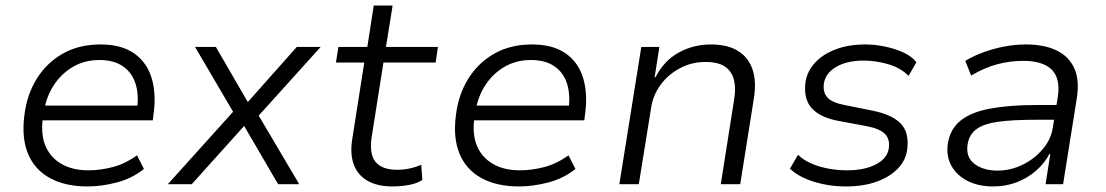

<svg xmlns="http://www.w3.org/2000/svg" viewBox="-20 -663 3980 691"><path d="M295 8Q214 8 159 -22.5Q104 -53 80.5 -110.5Q57 -168 68 -250Q77 -323 112.5 -380Q148 -437 206 -470Q264 -503 342 -503Q418 -503 464 -470Q510 -437 526.5 -379.5Q543 -322 532 -248L530 -230H114L123 -283H497L472 -261Q481 -318 468.5 -359.5Q456 -401 423 -424Q390 -447 338 -447Q285 -447 243.5 -423Q202 -399 175 -358.5Q148 -318 139 -267L136 -249Q125 -186 142 -142Q159 -98 199.5 -74Q240 -50 298 -50Q340 -50 385 -61.5Q430 -73 473 -104L498 -55Q456 -21 401 -6.5Q346 8 295 8Z M584 0 829 -272 834 -235 682 -494H757L871 -297H873L1048 -494H1134L903 -238L898 -269L1057 0H981L859 -209H858L670 0Z M1393 8Q1338 8 1302.5 -12.5Q1267 -33 1253 -71.5Q1239 -110 1248 -164L1291 -438H1189L1198 -494H1302L1325 -643H1393L1369 -494H1556L1548 -438H1360L1318 -172Q1308 -109 1331.5 -80.5Q1355 -52 1409 -52Q1432 -52 1453.5 -56.5Q1475 -61 1496 -70L1500 -15Q1479 -2 1450 3Q1421 8 1393 8Z M1848 8Q1767 8 1712 -22.5Q1657 -53 1633.5 -110.5Q1610 -168 1621 -250Q1630 -323 1665.5 -380Q1701 -437 1759 -470Q1817 -503 1895 -503Q1971 -503 2017 -470Q2063 -437 2079.5 -379.5Q2096 -322 2085 -248L2083 -230H1667L1676 -283H2050L2025 -261Q2034 -318 2021.5 -359.5Q2009 -401 1976 -424Q1943 -447 1891 -447Q1838 -447 1796.5 -423Q1755 -399 1728 -358.5Q1701 -318 1692 -267L1689 -249Q1678 -186 1695 -142Q1712 -98 1752.5 -74Q1793 -50 1851 -50Q1893 -50 1938 -61.5Q1983 -73 2026 -104L2051 -55Q2009 -21 1954 -6.5Q1899 8 1848 8Z M2209 0 2288 -494H2353L2336 -385H2339Q2370 -445 2423 -474Q2476 -503 2538 -503Q2599 -503 2636.5 -479.5Q2674 -456 2688.5 -412.5Q2703 -369 2693 -308L2644 0H2574L2622 -304Q2629 -345 2621.5 -375.5Q2614 -406 2589.5 -423Q2565 -440 2519 -440Q2469 -440 2427 -417.5Q2385 -395 2358 -358.5Q2331 -322 2324 -279L2279 0Z M3024 8Q2964 8 2909 -9Q2854 -26 2823 -56L2852 -106Q2874 -85 2903.5 -73Q2933 -61 2965 -55.5Q2997 -50 3028 -50Q3092 -50 3133.5 -72Q3175 -94 3179 -131Q3183 -163 3164.5 -181.5Q3146 -200 3099 -209L2997 -228Q2932 -240 2901.5 -273.5Q2871 -307 2879 -368Q2885 -406 2912.5 -436.5Q2940 -467 2986.5 -485Q3033 -503 3095 -503Q3129 -503 3165 -495.5Q3201 -488 3231.5 -474Q3262 -460 3278 -439L3250 -390Q3221 -419 3176.5 -432Q3132 -445 3088 -445Q3028 -445 2989 -422Q2950 -399 2945 -361Q2941 -330 2958.5 -311.5Q2976 -293 3020 -285L3119 -265Q3190 -251 3221.5 -218.5Q3253 -186 3245 -125Q3240 -86 3211 -56Q3182 -26 3134.5 -9Q3087 8 3024 8Z M3554 8Q3502 8 3463 -11.5Q3424 -31 3404.5 -65.5Q3385 -100 3391 -145Q3399 -198 3436.5 -228.5Q3474 -259 3542.5 -272Q3611 -285 3709 -285H3795L3787 -232H3707Q3626 -232 3573.5 -225Q3521 -218 3494 -198Q3467 -178 3462 -141Q3456 -96 3488 -72.5Q3520 -49 3570 -49Q3617 -49 3660 -70Q3703 -91 3733 -126.5Q3763 -162 3769 -204L3787 -314Q3797 -381 3765 -412.5Q3733 -444 3662 -444Q3616 -444 3570 -432Q3524 -420 3475 -391L3454 -444Q3486 -463 3522.5 -476Q3559 -489 3597 -496Q3635 -503 3672 -503Q3737 -503 3781.5 -482Q3826 -461 3846 -418Q3866 -375 3855 -307L3806 0H3743L3760 -109H3757Q3739 -75 3708.5 -48.5Q3678 -22 3639 -7Q3600 8 3554 8Z"/></svg>

Font: Nunito Sans 7pt Light
Style: Italic
Weight: 300
Italic angle: -9°
Designer: Vernon Adams
Foundry: Vernon Adams
Version: Version 3.101;gftools[0.9.27]